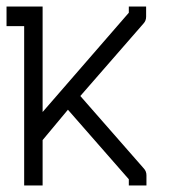

<svg xmlns="http://www.w3.org/2000/svg" viewBox="-20 -617 526 588"><path d="M0 -567V-597H54H57.5H110.5V-274L374.5 -578V-597H427.5V-566Q427.5 -553.5 419.5 -545L226 -323L420.5 -101Q428.5 -92.5 428.5 -80V-49H374.5V-68L188 -281L110.5 -188V-49H54V-537H0Z"/></svg>

Font: 3270 Nerd Font Mono SemCond
Style: Regular
Weight: 400
Monospace: yes
Version: Version 3.0.1;Nerd Fonts 3.1.1